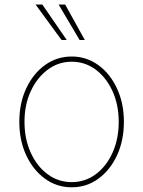

<svg xmlns="http://www.w3.org/2000/svg" viewBox="-20 -798 619 830"><path d="M290 11.7Q225.6 11.7 174.3 -25.6Q123 -63 93.3 -127Q63.5 -190.9 63.5 -271.5Q63.5 -352.1 93.3 -415.8Q123 -479.5 174.3 -516.6Q225.6 -553.7 290 -553.7Q354 -553.7 405 -516.6Q456.1 -479.5 485.8 -415.5Q515.6 -351.6 515.6 -271.5Q515.6 -190.9 486.1 -127Q456.5 -63 405.5 -25.6Q354.5 11.7 290 11.7ZM290 -10.7Q348.1 -10.7 394 -44.9Q439.9 -79.1 466.6 -138.2Q493.2 -197.3 493.2 -271.5Q493.2 -345.2 466.3 -404.1Q439.5 -462.9 393.6 -497.1Q347.7 -531.2 290 -531.2Q232.4 -531.2 186.3 -496.8Q140.1 -462.4 113 -403.8Q85.9 -345.2 85.9 -271.5Q85.9 -197.3 112.8 -138.2Q139.6 -79.1 185.8 -44.9Q231.9 -10.7 290 -10.7ZM246.1 -625 133.8 -778.3H163.1L268.6 -625ZM324.2 -625 233.4 -778.3H261.7L346.7 -625Z"/></svg>

Font: Inter Tight Thin
Style: Regular
Weight: 250
Designer: Rasmus Andersson
Foundry: rsms
Version: Version 3.004